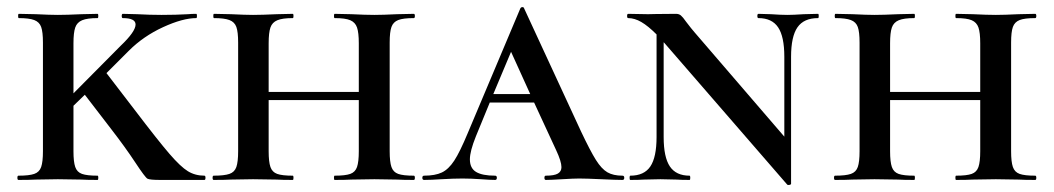

<svg xmlns="http://www.w3.org/2000/svg" viewBox="-20 -507 2969 541"><path d="M556 0H432Q402 0 395.5 -3.5Q389 -7 361 -49.5Q333 -92 292 -145L219 -240L187 -209V-81Q187 -51 192 -36.5Q197 -22 211 -17Q225 -12 255 -12Q257 -12 257 -6Q257 0 255 0Q225 0 209 -1L143 -2L81 -1Q63 0 32 0Q29 0 29 -6Q29 -12 32 -12Q62 -12 76.5 -17Q91 -22 96 -36.5Q101 -51 101 -81V-387Q101 -417 96 -431Q91 -445 76.5 -450.5Q62 -456 33 -456Q31 -456 31 -462Q31 -468 33 -468L81 -467Q121 -465 143 -465Q168 -465 210 -467L255 -468Q257 -468 257 -462Q257 -456 255 -456Q226 -456 211.5 -450Q197 -444 192 -429.5Q187 -415 187 -385V-244L320 -378Q362 -418 362 -438Q362 -456 326 -456Q323 -456 323 -462Q323 -468 326 -468L366 -467Q402 -465 435 -465Q476 -465 510 -467Q519 -468 533 -468Q535 -468 535 -462Q535 -456 533 -456Q495 -456 439.5 -430.5Q384 -405 343 -364L280 -301L359 -198Q426 -110 457.5 -73.5Q489 -37 509.5 -24.5Q530 -12 556 -12Q559 -12 559 -6Q559 0 556 0Z M1146 0Q1116 0 1099 -1L1035 -2L970 -1Q953 0 923 0Q921 0 921 -6Q921 -12 923 -12Q953 -12 967 -17Q981 -22 986 -36.5Q991 -51 991 -81V-225H737V-81Q737 -51 742 -36.5Q747 -22 761 -17Q775 -12 805 -12Q807 -12 807 -6Q807 0 805 0Q775 0 759 -1L693 -2L631 -1Q613 0 582 0Q579 0 579 -6Q579 -12 582 -12Q612 -12 626.5 -17Q641 -22 646 -36.5Q651 -51 651 -81V-387Q651 -417 646 -431Q641 -445 626.5 -450.5Q612 -456 583 -456Q581 -456 581 -462Q581 -468 583 -468L631 -467Q671 -465 693 -465Q718 -465 760 -467L805 -468Q807 -468 807 -462Q807 -456 805 -456Q776 -456 761.5 -450Q747 -444 742 -429.5Q737 -415 737 -385V-248H991V-385Q991 -415 986 -429.5Q981 -444 967 -450Q953 -456 923 -456Q921 -456 921 -462Q921 -468 923 -468L970 -467Q1010 -465 1035 -465Q1059 -465 1099 -467L1146 -468Q1149 -468 1149 -462Q1149 -456 1146 -456Q1116 -456 1102 -450.5Q1088 -445 1083 -431Q1078 -417 1078 -387V-81Q1078 -51 1083 -36.5Q1088 -22 1102 -17Q1116 -12 1146 -12Q1149 -12 1149 -6Q1149 0 1146 0Z M1734 0Q1716 0 1674 -2Q1632 -4 1612 -4Q1596 -4 1564 -2Q1532 0 1518 0Q1514 0 1514 -6Q1514 -12 1518 -12Q1542 -12 1552 -18Q1562 -24 1562 -36Q1562 -52 1547 -84L1485 -218H1360L1321 -123Q1304 -81 1304 -58Q1304 -33 1321.5 -22.5Q1339 -12 1375 -12Q1380 -12 1380 -6Q1380 0 1375 0Q1361 0 1335 -2Q1307 -4 1283 -4Q1258 -4 1224 -2Q1194 0 1175 0Q1170 0 1170 -6Q1170 -12 1175 -12Q1206 -12 1225 -21Q1244 -30 1260 -54.5Q1276 -79 1298 -132L1446 -483Q1448 -487 1452 -487Q1456 -487 1457 -483L1617 -137Q1643 -82 1659 -56.5Q1675 -31 1691.5 -21.5Q1708 -12 1734 -12Q1739 -12 1739 -6Q1739 0 1734 0ZM1474 -242 1420 -361 1370 -242Z M2285 -456Q2245 -456 2227 -430Q2209 -404 2209 -347V11Q2209 13 2204.5 14Q2200 15 2198 13L1852 -386Q1850 -388 1850 -388V-121Q1850 -64 1867.5 -38Q1885 -12 1923 -12Q1925 -12 1925 -6Q1925 0 1923 0Q1899 0 1886 -1L1841 -2L1794 -1Q1781 0 1756 0Q1754 0 1754 -6Q1754 -12 1756 -12Q1795 -12 1812.5 -38Q1830 -64 1830 -121V-410Q1806 -434 1787 -445Q1768 -456 1750 -456Q1747 -456 1747 -462Q1747 -468 1750 -468L1806 -467Q1815 -467 1828.5 -467.5Q1842 -468 1885 -468Q1893 -468 1898.5 -463.5Q1904 -459 1913 -446Q1929 -425 1937 -416L2190 -122V-347Q2190 -404 2172.5 -430Q2155 -456 2117 -456Q2114 -456 2114 -462Q2114 -468 2117 -468L2152 -467Q2180 -465 2199 -465Q2215 -465 2245 -467L2285 -468Q2287 -468 2287 -462Q2287 -456 2285 -456Z M2897 0Q2867 0 2850 -1L2786 -2L2721 -1Q2704 0 2674 0Q2672 0 2672 -6Q2672 -12 2674 -12Q2704 -12 2718 -17Q2732 -22 2737 -36.5Q2742 -51 2742 -81V-225H2488V-81Q2488 -51 2493 -36.5Q2498 -22 2512 -17Q2526 -12 2556 -12Q2558 -12 2558 -6Q2558 0 2556 0Q2526 0 2510 -1L2444 -2L2382 -1Q2364 0 2333 0Q2330 0 2330 -6Q2330 -12 2333 -12Q2363 -12 2377.5 -17Q2392 -22 2397 -36.5Q2402 -51 2402 -81V-387Q2402 -417 2397 -431Q2392 -445 2377.5 -450.5Q2363 -456 2334 -456Q2332 -456 2332 -462Q2332 -468 2334 -468L2382 -467Q2422 -465 2444 -465Q2469 -465 2511 -467L2556 -468Q2558 -468 2558 -462Q2558 -456 2556 -456Q2527 -456 2512.5 -450Q2498 -444 2493 -429.5Q2488 -415 2488 -385V-248H2742V-385Q2742 -415 2737 -429.5Q2732 -444 2718 -450Q2704 -456 2674 -456Q2672 -456 2672 -462Q2672 -468 2674 -468L2721 -467Q2761 -465 2786 -465Q2810 -465 2850 -467L2897 -468Q2900 -468 2900 -462Q2900 -456 2897 -456Q2867 -456 2853 -450.5Q2839 -445 2834 -431Q2829 -417 2829 -387V-81Q2829 -51 2834 -36.5Q2839 -22 2853 -17Q2867 -12 2897 -12Q2900 -12 2900 -6Q2900 0 2897 0Z"/></svg>

Font: Cormorant SC SemiBold
Style: Regular
Weight: 600
Designer: Christian Thalmann (Catharsis Fonts)
Version: Version 3.000